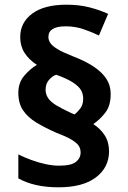

<svg xmlns="http://www.w3.org/2000/svg" viewBox="-20 -788 545 817"><path d="M58 -393Q58 -436 83 -465.5Q108 -495 137 -512Q103 -534 84.5 -563Q66 -592 66 -630Q66 -692 117 -730Q168 -768 263 -768Q316 -768 359.5 -757Q403 -746 440 -729L401 -637Q368 -653 333 -664.5Q298 -676 260 -676Q222 -676 204 -664.5Q186 -653 186 -631Q186 -617 194.5 -604.5Q203 -592 225.5 -578.5Q248 -565 289 -549Q344 -528 379.5 -504Q415 -480 433 -452Q451 -424 451 -388Q451 -338 428 -308.5Q405 -279 377 -260Q408 -240 426 -211.5Q444 -183 444 -144Q444 -76 388.5 -33.5Q333 9 229 9Q177 9 134.5 -0.5Q92 -10 58 -29V-131Q84 -118 114 -107Q144 -96 174.5 -89.5Q205 -83 231 -83Q283 -83 303 -99Q323 -115 323 -139Q323 -155 315.5 -167Q308 -179 286.5 -192.5Q265 -206 222 -222Q172 -244 135.5 -266Q99 -288 78.5 -318Q58 -348 58 -393ZM174 -406Q174 -387 184.5 -371Q195 -355 218.5 -340.5Q242 -326 281 -308L297 -301Q310 -311 322 -327Q334 -343 334 -368Q334 -389 324 -405.5Q314 -422 289 -438Q264 -454 219 -470Q202 -464 188 -447.5Q174 -431 174 -406Z"/></svg>

Font: Noto Sans Lao
Style: Bold
Weight: 700
Designer: Monotype Design Team
Foundry: Monotype Imaging Inc.
Version: Version 2.003